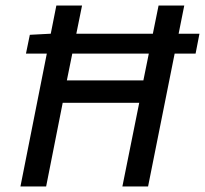

<svg xmlns="http://www.w3.org/2000/svg" viewBox="-20 -675 742 695"><path d="M74 -481 88 -549 164 -553H702L688 -481ZM54 0 184 -655H277L222 -384H499L554 -655H647L516 0H423L484 -303H207L147 0Z"/></svg>

Font: Source Sans 3 Medium
Style: Italic
Weight: 500
Italic angle: -11°
Designer: Paul D. Hunt
Foundry: Adobe
Version: Version 3.052;hotconv 1.1.0;makeotfexe 2.6.0